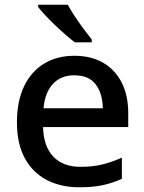

<svg xmlns="http://www.w3.org/2000/svg" viewBox="-20 -786 613 816"><path d="M296 -549Q367 -549 418 -519.5Q469 -490 497 -435.5Q525 -381 525 -305V-246H163Q165 -164 206.5 -120.5Q248 -77 322 -77Q374 -77 414.5 -87Q455 -97 498 -116V-26Q458 -8 416.5 1Q375 10 317 10Q239 10 179 -21Q119 -52 85.5 -113.5Q52 -175 52 -266Q52 -356 82.5 -419.5Q113 -483 168 -516Q223 -549 296 -549ZM295 -466Q239 -466 205 -429.5Q171 -393 165 -326H417Q416 -388 387 -427Q358 -466 295 -466ZM268 -766Q280 -744 298 -716.5Q316 -689 335.5 -663Q355 -637 370 -618V-606H298Q280 -620 257.5 -639.5Q235 -659 212.5 -680.5Q190 -702 171.5 -722Q153 -742 142 -756V-766Z"/></svg>

Font: Noto Sans NKo Unjoined Medium
Style: Regular
Weight: 500
Designer: Monotype Design Team
Foundry: Monotype Imaging Inc.
Version: Version 2.004